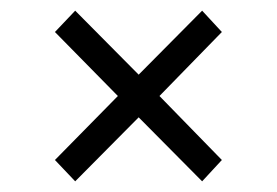

<svg xmlns="http://www.w3.org/2000/svg" viewBox="-20 -477 519 360"><path d="M121 -137 83 -177 201 -297 83 -417 121 -457 240 -337 359 -457 396 -417 279 -297 396 -177 359 -137 240 -257Z"/></svg>

Font: Rokkitt
Style: Regular
Weight: 400
Designer: Vernon Adams
Foundry: Vernon Adams
Version: Version 3.103